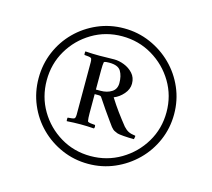

<svg xmlns="http://www.w3.org/2000/svg" viewBox="-83 -763 808 731"><g transform="rotate(15 321.5 -397.0)"><path d="M55 -397Q55 -452 75.5 -500.5Q96 -549 132.5 -585.5Q169 -622 217.5 -643Q266 -664 321 -664Q376 -664 424.5 -643Q473 -622 510 -585.5Q547 -549 568 -500.5Q589 -452 589 -397Q589 -342 568 -293.5Q547 -245 510 -208.5Q473 -172 424.5 -151Q376 -130 321 -130Q266 -130 217.5 -151Q169 -172 132.5 -208.5Q96 -245 75.5 -293.5Q55 -342 55 -397ZM87 -397Q87 -332 118.5 -278.5Q150 -225 203.5 -193Q257 -161 322 -161Q387 -161 441 -193Q495 -225 527 -278.5Q559 -332 559 -397Q559 -462 527 -515.5Q495 -569 441 -601Q387 -633 322 -633Q257 -633 203.5 -601Q150 -569 118.5 -515.5Q87 -462 87 -397ZM315 -540Q334 -540 354.5 -532Q375 -524 389.5 -508Q404 -492 404 -468Q404 -446 387.5 -427Q371 -408 350 -400Q367 -373 383.5 -350.5Q400 -328 420 -303Q430 -292 440 -287Q450 -282 467 -280Q468 -279 467.5 -275Q467 -271 466 -268Q466 -266 466 -266Q445 -266 425.5 -267.5Q406 -269 400 -271Q396 -273 388.5 -276Q381 -279 373 -289Q370 -293 358.5 -309Q347 -325 332 -346.5Q317 -368 304 -388Q302 -393 292 -393H277V-317Q277 -308 277.5 -300Q278 -292 279 -287Q280 -283 292 -281.5Q304 -280 308 -280Q310 -279 310 -273.5Q310 -268 308 -266Q295 -267 281 -267.5Q267 -268 255 -268Q243 -268 228.5 -267.5Q214 -267 201 -266Q200 -268 200 -273.5Q200 -279 201 -280Q205 -280 216.5 -281.5Q228 -283 229 -287Q231 -292 231 -299.5Q231 -307 231 -317V-490Q231 -499 231 -507Q231 -515 229 -520Q228 -524 216.5 -525.5Q205 -527 201 -527Q200 -529 200 -534.5Q200 -540 201 -541Q214 -540 229.5 -539.5Q245 -539 257 -539Q269 -539 283 -539.5Q297 -540 315 -540ZM357 -458Q357 -486 346 -504.5Q335 -523 300 -523Q296 -523 288.5 -522.5Q281 -522 279 -519Q278 -515 277.5 -506.5Q277 -498 277 -488V-411H295Q321 -411 339 -422.5Q357 -434 357 -458Z"/></g></svg>

Font: Amiri
Style: Italic
Weight: 400
Italic angle: 10°
Designer: Khaled Hosny
Version: Version 0.113